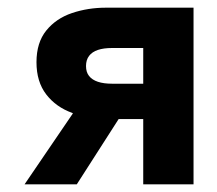

<svg xmlns="http://www.w3.org/2000/svg" viewBox="-20 -480 566 500"><path d="M44 0 170 -185Q169 -185 168 -186Q126 -201 100.5 -234Q75 -267 75 -318Q75 -369 100.5 -400.5Q126 -432 167.5 -446Q209 -460 256 -460H484V0H353V-170H289L180 0ZM353 -262V-355H272Q250 -355 235 -350Q220 -345 212 -334.5Q204 -324 204 -308Q204 -292 212 -282Q220 -272 235 -267Q250 -262 272 -262Z"/></svg>

Font: Venryn Sans SemiBold
Style: Regular
Weight: 600
Designer: Owen Earl, indestructible type* (font) & Cristiano Sobral (main changes)
Version: Version 3.60;October 28, 2020;FontCreator 13.0.0.2681 64-bit